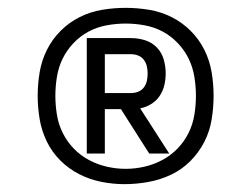

<svg xmlns="http://www.w3.org/2000/svg" viewBox="-20 -905 640 489"><path d="M297 -436Q267 -436 237.5 -442Q208 -448 181.5 -461.5Q155 -475 133.5 -496.5Q112 -518 99 -545Q86 -572 81 -601.5Q76 -631 76 -661Q76 -691 81 -721Q86 -751 99.5 -778Q113 -805 134.5 -826.5Q156 -848 183 -861.5Q210 -875 240 -880Q270 -885 300 -885Q330 -885 360 -880Q390 -875 417 -861.5Q444 -848 465.5 -826.5Q487 -805 500.5 -778Q514 -751 519 -721Q524 -691 524 -661Q524 -631 519 -600.5Q514 -570 500 -543Q486 -516 464.5 -494.5Q443 -473 415.5 -460Q388 -447 357.5 -441.5Q327 -436 297 -436ZM300 -475Q324 -475 348 -480.5Q372 -486 393.5 -497.5Q415 -509 432 -526.5Q449 -544 460 -566Q471 -588 475 -612.5Q479 -637 479 -661Q479 -685 475 -709.5Q471 -734 460.5 -755.5Q450 -777 433 -795Q416 -813 394.5 -824.5Q373 -836 348.5 -840.5Q324 -845 300 -845Q276 -845 251.5 -840.5Q227 -836 205.5 -824.5Q184 -813 167 -795Q150 -777 139.5 -755.5Q129 -734 125 -709.5Q121 -685 121 -661Q121 -637 125 -612.5Q129 -588 140 -566Q151 -544 168 -526.5Q185 -509 206.5 -497.5Q228 -486 252 -480.5Q276 -475 300 -475ZM201 -514V-808H314Q332 -808 349.5 -802.5Q367 -797 379.5 -784Q392 -771 397 -753.5Q402 -736 402 -718Q402 -703 398.5 -688Q395 -673 386.5 -660.5Q378 -648 365 -640Q352 -632 337 -629L411 -514H360L288 -627H247V-514ZM247 -668H314Q323 -668 332 -671.5Q341 -675 346.5 -682.5Q352 -690 354 -699Q356 -708 356 -718Q356 -727 354 -736Q352 -745 346.5 -752.5Q341 -760 332 -763.5Q323 -767 314 -767H247Z"/></svg>

Font: Iosevka Meiseki Sans
Style: Regular
Weight: 400
Monospace: yes
Designer: Belleve Invis
Foundry: Belleve Invis
Version: Version 11.2.6; ttfautohint (v1.8.4)